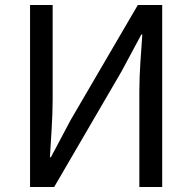

<svg xmlns="http://www.w3.org/2000/svg" viewBox="-20 -753 773 773"><path d="M101 0H198L469 -465L549 -614H553C548 -540 541 -462 541 -385V0H633V-733H535L264 -269L185 -120H181C185 -193 192 -276 192 -352V-733H101Z"/></svg>

Font: Noto Sans Mono CJK HK
Style: Regular
Weight: 400
Designer: Ryoko NISHIZUKA 西塚涼子 (kana, bopomofo & ideographs); Paul D. Hunt (Latin, Greek & Cyrillic); Sandoll Communications 산돌커뮤니
Foundry: Adobe
Version: Version 2.004;hotconv 1.0.118;makeotfexe 2.5.65603